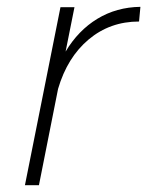

<svg xmlns="http://www.w3.org/2000/svg" viewBox="-20 -542 431 562"><path d="M391 -522 387 -479Q302 -479 239.5 -426.5Q177 -374 150 -282L94 0H53L157 -521H198L172 -391Q209 -453 265 -487Q321 -521 391 -522Z"/></svg>

Font: Gontserrat ExtraLight
Style: Italic
Weight: 275
Italic angle: -11.3°
Designer: Julieta Ulanovsky
Foundry: Julieta Ulanovsky
Version: Version 6.001